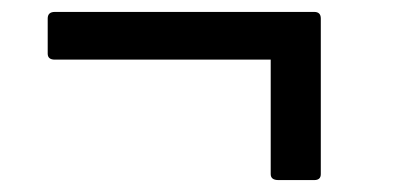

<svg xmlns="http://www.w3.org/2000/svg" viewBox="-20 -422 690 322"><path d="M434 -130V-322H72Q60 -322 60 -332V-391Q60 -402 72 -402H507Q518 -402 518 -391V-130Q518 -120 507 -120H447Q434 -120 434 -130Z"/></svg>

Font: LINE Seed JP_TTF Regular
Style: Regular
Weight: 400
Designer: LINE & Fontrix & Fontworks
Version: Version 1.002